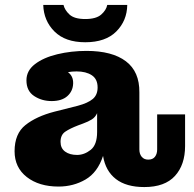

<svg xmlns="http://www.w3.org/2000/svg" viewBox="-20 -744 784 777"><path d="M325 -573Q244 -573 200.5 -616.5Q157 -660 155 -724H237Q242 -703 261.5 -685Q281 -667 325 -667Q369 -667 389.5 -685Q410 -703 414 -724H495Q494 -660 450.5 -616.5Q407 -573 325 -573ZM217 11Q138 11 88.5 -27.5Q39 -66 39 -132Q39 -203 83 -238Q127 -273 200 -292L295 -316Q336 -327 355.5 -343.5Q375 -360 375 -390Q375 -424 351.5 -439.5Q328 -455 290 -455Q271 -455 255 -452Q277 -436 276 -406Q275 -375 252.5 -355Q230 -335 189 -335Q149 -335 118 -355.5Q87 -376 87 -419Q87 -458 121.5 -484.5Q156 -511 212 -524.5Q268 -538 330 -538Q434 -538 489.5 -496Q545 -454 544 -370V-139Q544 -121 553.5 -109.5Q563 -98 580 -98Q598 -98 607 -109.5Q616 -121 616 -139V-281H729V-153Q729 -77 688 -32Q647 13 564 13Q491 13 449 -19.5Q407 -52 397 -113Q375 -46 326 -17.5Q277 11 217 11ZM225 -170Q225 -144 243.5 -130.5Q262 -117 292 -117Q321 -117 347 -137.5Q373 -158 373 -210V-286Q366 -270 352 -261Q338 -252 316 -244L297 -237Q263 -224 244 -211Q225 -198 225 -170Z"/></svg>

Font: Montagu Slab 16pt
Style: Bold
Weight: 700
Designer: Florian Karsten
Foundry: Florian Karsten
Version: Version 1.000; ttfautohint (v1.8.3)